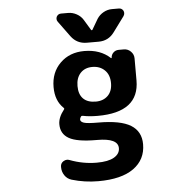

<svg xmlns="http://www.w3.org/2000/svg" viewBox="-63 -849 1126 1120"><g transform="rotate(-5 500.0 -289.5)"><path d="M394.5 -356.4Q394.5 -307.6 419.9 -282.2Q445.3 -256.8 493.2 -256.8Q537.1 -256.8 564 -283.2Q590.8 -309.6 590.8 -356.4Q590.8 -405.3 562.5 -432.6Q534.2 -460 490.2 -460Q446.3 -460 420.4 -432.1Q394.5 -404.3 394.5 -356.4ZM746.1 14.6Q746.1 104.5 674.8 155.8Q603.5 207 467.8 207Q387.7 207 312.5 184.6Q287.1 176.8 272.5 155.3Q257.8 133.8 257.8 107.4V103.5Q257.8 84 274.4 73.2Q285.2 66.4 295.9 66.4Q302.7 66.4 310.5 69.3Q387.7 98.6 467.8 98.6Q535.2 98.6 569.3 78.6Q603.5 58.6 603.5 25.4Q603.5 -33.2 481.4 -33.2Q479.5 -33.2 477.5 -33.2Q364.3 -33.2 316.9 -60.1Q269.5 -86.9 269.5 -143.6Q269.5 -183.6 303.7 -226.6Q308.6 -232.4 302.7 -237.3Q254.9 -282.2 254.9 -362.3Q254.9 -448.2 310.1 -502.4Q365.2 -556.6 451.2 -556.6Q544.9 -556.6 603.5 -502Q604.5 -501 606 -501.5Q607.4 -502 607.4 -503.9Q608.4 -521.5 621.1 -533.7Q633.8 -545.9 652.3 -545.9H682.6Q706.1 -545.9 723.1 -528.8Q740.2 -511.7 740.2 -488.3V-359.4Q740.2 -172.9 497.1 -172.9Q447.3 -172.9 411.1 -180.7Q403.3 -182.6 399.4 -177.7Q392.6 -168.9 392.6 -160.2Q392.6 -147.5 412.6 -140.6Q432.6 -133.8 497.1 -133.8Q627 -133.8 686.5 -97.2Q746.1 -60.5 746.1 14.6ZM502 -675.8Q502.9 -673.8 505.9 -673.8Q508.8 -673.8 509.8 -675.8L545.9 -737.3Q560.5 -759.8 584 -772.9Q607.4 -786.1 633.8 -786.1H673.8Q691.4 -786.1 700.2 -770.5Q703.1 -763.7 703.1 -756.8Q703.1 -748 697.3 -739.3L631.8 -650.4Q597.7 -603.5 540 -603.5H470.7Q413.1 -603.5 378.9 -649.4L312.5 -740.2Q306.6 -748 306.6 -756.8Q306.6 -763.7 309.6 -770.5Q318.4 -786.1 335.9 -786.1H377Q403.3 -786.1 427.2 -772.9Q451.2 -759.8 464.8 -737.3Z"/></g></svg>

Font: Gen Jyuu Gothic Monospace Bold
Style: Bold
Weight: 700
Designer: [Source Han Sans]
Ryoko NISHIZUKA  (kana & ideographs); Paul D. Hunt (Latin, Greek & Cyrillic); Wenlong ZHANG  (bopomofo
Version: Version 1.002.20150607